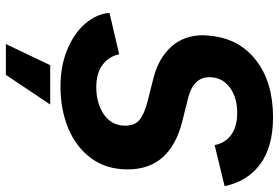

<svg xmlns="http://www.w3.org/2000/svg" viewBox="-168 -582 950 654"><g transform="rotate(90 307.0 -255.0)"><path d="M24 -153 165 -186Q172 -151 200.5 -129.5Q229 -108 277 -108Q332 -108 370 -134Q408 -160 408 -207Q408 -239 388.5 -255Q369 -271 328 -282L245 -303Q178 -320 139 -363.5Q100 -407 100 -472Q100 -480 102 -498Q112 -596 186.5 -653Q261 -710 379 -710Q480 -710 539 -666.5Q598 -623 614 -545L474 -511Q468 -546 440 -567Q412 -588 364 -588Q312 -588 277.5 -562.5Q243 -537 243 -493Q243 -439 313 -421L397 -400Q557 -358 557 -215Q557 -142 519 -90.5Q481 -39 417 -12.5Q353 14 275 14Q204 14 148 -9.5Q92 -33 59.5 -71.5Q27 -110 24 -153ZM202 49H336L235 200H130Z"/></g></svg>

Font: Oak Sans
Style: Bold Italic
Weight: 700
Italic angle: -9.5°
Foundry: Erik Kennedy, Walven
Version: Version 1.000